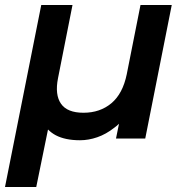

<svg xmlns="http://www.w3.org/2000/svg" viewBox="-30 -554 736 768"><path d="M-10 194 135 -534H260L202 -241Q189 -175 214 -139Q239 -103 304 -103Q370 -103 415.5 -141Q461 -179 477 -257L532 -534H657L551 0H434L446 -59Q437 -50 427 -43Q394 -17 359 -5Q324 7 290 7Q231 7 193 -13Q176 -22 162 -36L115 194Z"/></svg>

Font: Montserrat Thin SemiBold
Style: Italic
Weight: 600
Italic angle: -11.3°
Version: Version 9.000